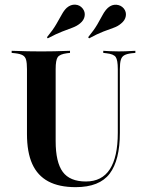

<svg xmlns="http://www.w3.org/2000/svg" viewBox="-20 -788 614 820"><path d="M95.2 -369.4V-492.7Q95.2 -518.5 91.5 -532.3Q87.9 -546 77 -552Q66.1 -558.1 45.2 -560.5L29.8 -562.1V-571Q41.9 -571 59.3 -570.2Q76.6 -569.4 98.8 -569Q121 -568.5 146 -568.5H156.5H166.9Q191.9 -568.5 212.9 -569Q233.9 -569.4 250.8 -570.2Q267.7 -571 279 -571V-562.1L265.3 -560.5Q235.5 -556.5 226.6 -544Q217.7 -531.5 217.7 -492.7V-369.4ZM303.2 11.3Q232.3 11.3 186.3 -13.3Q140.3 -37.9 117.7 -87.9Q95.2 -137.9 95.2 -215.3V-369.4H217.7V-185.5Q217.7 -95.2 248 -54Q278.2 -12.9 346.8 -12.9Q415.3 -12.9 449.2 -65.3Q483.1 -117.7 483.1 -221V-369.4H491.9V-220.2Q491.9 -104 448.4 -46.4Q404.8 11.3 303.2 11.3ZM483.1 -369.4V-492.7Q483.1 -531.5 474.2 -544.4Q465.3 -557.3 434.7 -560.5L421 -562.1V-571Q431.5 -570.2 448.8 -569.4Q466.1 -568.5 487.1 -568.5Q502.4 -568.5 515.7 -569Q529 -569.4 540.3 -570.2Q551.6 -571 558.1 -571V-562.1L541.9 -560.5Q521.8 -558.1 510.9 -552Q500 -546 496 -532.3Q491.9 -518.5 491.9 -492.7V-369.4ZM360.5 -624.2 356.5 -629Q382.3 -660.5 396 -684.3Q409.7 -708.1 419 -725.4Q428.2 -742.7 441.1 -754.8Q458.1 -769.4 477.4 -767.7Q496.8 -766.1 508.9 -751.6Q520.2 -737.1 517.3 -719.4Q514.5 -701.6 497.6 -687.9Q483.9 -675.8 465.3 -669.4Q446.8 -662.9 421.4 -653.2Q396 -643.5 360.5 -624.2ZM183.9 -624.2 180.6 -629Q206.5 -660.5 220.6 -685.1Q234.7 -709.7 244.4 -727Q254 -744.4 265.3 -754.8Q282.3 -769.4 301.6 -768.1Q321 -766.9 333.1 -751.6Q344.4 -737.1 341.5 -719.4Q338.7 -701.6 321.8 -687.9Q308.1 -676.6 289.5 -669.8Q271 -662.9 245.6 -653.2Q220.2 -643.5 183.9 -624.2Z"/></svg>

Font: Playfair 144pt SemiCondensed
Style: Bold
Weight: 700
Width: 4
Designer: Claus Eggers Sørensen
Foundry: Claus Eggers Sørensen
Version: Version 2.203